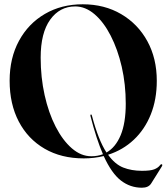

<svg xmlns="http://www.w3.org/2000/svg" viewBox="-20 -730 786 897"><path d="M366.5 -710Q468 -710 546.2 -664Q624.5 -618 668.5 -537.5Q712.5 -457 712.5 -352.5Q712.5 -265.5 684.5 -195.5Q656.5 -125.5 605.2 -77.2Q554 -29 485 -7Q517 37.5 555.8 52.8Q594.5 68 643 68Q682.5 68 700.2 61.2Q718 54.5 728 41.5Q732.5 35.5 736.5 38Q740.5 40 735.5 48.5L686 127.5Q673.5 147 643 147Q588.5 147 545 113.5Q501.5 80 464.5 -1Q420 10 371.5 10Q266.5 10 188.5 -35.2Q110.5 -80.5 67.8 -162Q25 -243.5 25 -353Q25 -459 68.8 -539.5Q112.5 -620 189.8 -665Q267 -710 366.5 -710ZM402.5 -188.5Q401 -194 405 -195Q408 -196 409.5 -189.5Q425 -131 441.8 -88.8Q458.5 -46.5 477.5 -17.5Q520 -41.5 543.8 -98.5Q567.5 -155.5 567.5 -245.5Q567.5 -336 548.8 -417.8Q530 -499.5 497.2 -563.2Q464.5 -627 421.8 -663.5Q379 -700 331.5 -700Q259 -700 214.5 -638.2Q170 -576.5 170 -460.5Q170 -368.5 188.5 -285.5Q207 -202.5 240 -138.2Q273 -74 315.8 -37Q358.5 0 406.5 0Q436 0 461 -9.5Q430.5 -79.5 402.5 -188.5Z"/></svg>

Font: Fraunces 144pt SemiBold
Style: Regular
Weight: 600
Version: Version 1.000;[0bf87f6ff]